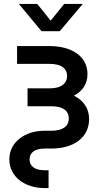

<svg xmlns="http://www.w3.org/2000/svg" viewBox="-20 -749 530 973"><path d="M205.6 204.1H226.1V113.8H206.1C157.7 113.8 129.9 94.2 129.9 58.6C129.9 23.4 157.7 3.9 206.1 3.9H239.3C355.5 3.9 431.6 -53.2 431.6 -146C431.6 -199.7 402.8 -240.2 354.5 -264.2C397 -286.1 423.3 -322.8 423.3 -373.5C423.3 -463.9 343.3 -515.6 230.5 -515.6H66.4V-425.3H231.9C288.6 -425.3 319.8 -403.3 319.8 -364.7C319.8 -324.2 288.6 -301.3 231.9 -301.3H119.6V-210.4H241.2C297.4 -210.4 328.6 -188.5 328.6 -148.9C328.6 -108.9 297.4 -86.4 241.2 -86.4H205.6C105.5 -86.4 27.3 -28.3 27.3 58.6C27.3 146.5 105.5 204.1 205.6 204.1ZM236.8 -644.5 168.9 -729H76.2V-728.5L190.4 -590.8H282.7L398.9 -728.5V-729H305.2Z"/></svg>

Font: Inteeer Medium
Style: Regular
Weight: 500
Designer: Rasmus Andersson
Foundry: rsms
Version: Version 4.001;Glyphs 3.4 (3402)